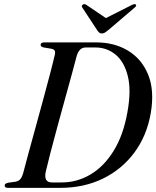

<svg xmlns="http://www.w3.org/2000/svg" viewBox="-20 -904 752 924"><path d="M2.5 -11.5Q2.5 -21 18.5 -24.5L54.5 -29.5Q68 -32 76.2 -40.2Q84.5 -48.5 91 -69Q100.5 -106 116.5 -164.5Q132.5 -223 151.2 -291Q170 -359 188.2 -426.2Q206.5 -493.5 221.2 -549.8Q236 -606 243.5 -639.5Q247 -653.5 243.2 -660.2Q239.5 -667 226.5 -669.5L191 -675.5Q175.5 -679 175.5 -687.5Q175.5 -700 193.5 -700H442.5Q530.5 -700 596.8 -659.8Q663 -619.5 693.5 -543.5Q724 -467.5 705.5 -359.5Q686.5 -250 626.2 -169.2Q566 -88.5 474.8 -44.2Q383.5 0 271 0H17.5Q2.5 0 2.5 -11.5ZM276.5 -26Q351 -26 415.8 -64.5Q480.5 -103 527 -178.2Q573.5 -253.5 593 -363Q612.5 -469 595 -538.2Q577.5 -607.5 535.8 -641.5Q494 -675.5 440 -675.5H392Q361.5 -675.5 349.5 -636Q340.5 -601 325 -544.5Q309.5 -488 291.2 -422Q273 -356 255 -289.8Q237 -223.5 222.5 -167.8Q208 -112 200 -77Q189.5 -26 230 -26ZM501 -759Q491.5 -751.5 485 -747.2Q478.5 -743 470 -743Q462 -743 457.2 -747.2Q452.5 -751.5 447.5 -759L376.5 -867Q370 -876 379 -882Q387 -887 396.5 -880L489.5 -817L614.5 -880Q628.5 -887 633.5 -882Q639 -876 627.5 -867Z"/></svg>

Font: Fraunces 72pt S000
Style: Italic
Weight: 400
Italic angle: -16°
Version: Version 1.000; ttfautohint (v1.8.3)